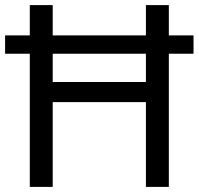

<svg xmlns="http://www.w3.org/2000/svg" viewBox="-20 -734 781 754"><path d="M97 0V-523H0V-595H97V-714H187V-595H553V-714H643V-595H740V-523H643V0H553V-333H187V0ZM187 -412H553V-523H187Z"/></svg>

Font: Noto Sans Old Turkic
Style: Regular
Weight: 400
Designer: Monotype Design Team
Foundry: Monotype Imaging Inc.
Version: Version 2.003; ttfautohint (v1.8.4.7-5d5b)